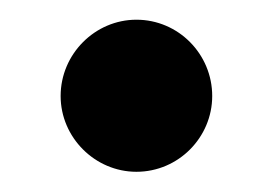

<svg xmlns="http://www.w3.org/2000/svg" viewBox="-20 -160 270 190"><path d="M40 -65C40 -24 74 10 115 10C156.5 10 190 -24 190 -65C190 -106.5 156.5 -140.5 115 -140.5C74 -140.5 40 -106.5 40 -65Z"/></svg>

Font: Bodoni* 36pt Medium
Style: Regular
Weight: 500
Version: Version 2.3